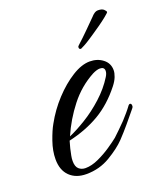

<svg xmlns="http://www.w3.org/2000/svg" viewBox="-101 -559 553 645"><g transform="rotate(-20 175.0 -237.0)"><path d="M99 15Q62 15 40 -6.5Q18 -28 18 -67Q18 -97 29.5 -130Q41 -163 52 -182Q75 -224 107.5 -259Q140 -294 174.5 -315.5Q209 -337 238 -337Q265 -337 284.5 -322Q304 -307 304 -282Q304 -272 299 -259Q294 -246 283 -232Q243 -181 194.5 -152.5Q146 -124 84 -110Q80 -97 77 -84.5Q74 -72 72 -61Q71 -56 70.5 -51.5Q70 -47 70 -42Q70 -22 79.5 -13.5Q89 -5 103 -5Q125 -5 150 -16.5Q175 -28 197 -43Q219 -58 230 -67Q241 -77 251.5 -87.5Q262 -98 275 -111Q285 -122 294 -132.5Q303 -143 311 -154Q314 -157 316 -157Q322 -157 322 -148Q322 -143 318 -139Q300 -117 282 -95.5Q264 -74 245 -54Q223 -31 184.5 -8Q146 15 99 15ZM90 -123Q116 -134 150.5 -155Q185 -176 217.5 -205.5Q250 -235 271 -269Q278 -280 278 -289Q278 -303 262 -303Q251 -303 235 -295Q185 -268 149 -222Q113 -176 90 -123ZM225 -387Q219 -387 219 -394Q219 -398 223 -401Q242 -418 265.5 -441.5Q289 -465 299 -475Q303 -480 309.5 -484.5Q316 -489 323 -489Q337 -489 343.5 -483Q350 -477 350 -473Q350 -471 336.5 -460Q323 -449 306.5 -437.5Q290 -426 281 -420Q275 -416 263 -408Q251 -400 240 -394Q229 -388 226 -387Z"/></g></svg>

Font: Birthstone
Style: Regular
Weight: 400
Designer: Robert E. Leuschke
Foundry: Robert E. Leuschke
Version: Version 1.013; ttfautohint (v1.8.3)